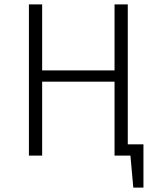

<svg xmlns="http://www.w3.org/2000/svg" viewBox="-20 -705 710 870"><path d="M559 -51V-685H499V-386H171V-685H111V0H171V-335H499V0H571L584 145H630V-51Z"/></svg>

Font: FiraGO Light
Style: Regular
Weight: 300
Designer: bBox Type
Foundry: bBox Type GmbH
Version: Version 1.001;PS 001.001;hotconv 1.0.88;makeotf.lib2.5.64775